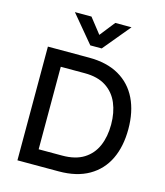

<svg xmlns="http://www.w3.org/2000/svg" viewBox="-135 -1051 993 1153"><g transform="rotate(15 361.5 -474.5)"><path d="M83 0V-707H339Q450 -707 525.5 -663.5Q601 -620 639.5 -540.5Q678 -461 678 -353Q678 -245 640 -166Q602 -87 526.5 -43.5Q451 0 340 0ZM189 -97H335Q417 -97 469 -129.5Q521 -162 546 -219.5Q571 -277 571 -353Q571 -427 546.5 -485Q522 -543 470.5 -576.5Q419 -610 338 -610H189ZM327 -780 186 -949H289L363 -855L437 -949H538L398 -780Z"/></g></svg>

Font: Onest Medium
Style: Regular
Weight: 500
Designer: Dmitri Voloshin, Andrey Kudryavtsev
Foundry: Dmitri Voloshin, Andrey Kudryavtsev
Version: Version 1.000;gftools[0.9.33]